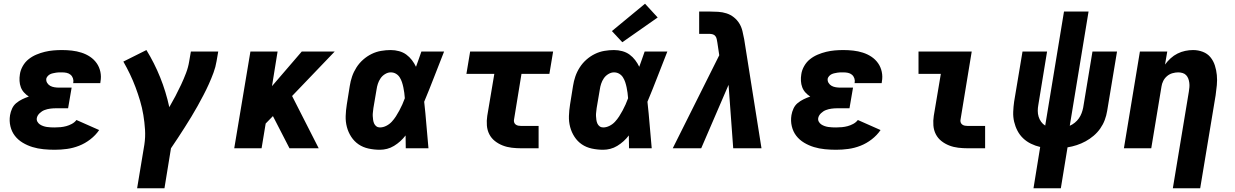

<svg xmlns="http://www.w3.org/2000/svg" viewBox="-20 -797 6640 1032"><path d="M274 8Q244 8 213.5 5Q183 2 155 -6.5Q127 -15 102 -30Q77 -45 60 -67Q43 -89 36 -118Q29 -147 34 -178Q37 -196 45 -213.5Q53 -231 67.5 -243Q82 -255 99.5 -263.5Q117 -272 135 -278Q121 -287 109.5 -299.5Q98 -312 92 -328Q86 -344 85 -362Q84 -380 87 -398Q90 -420 102.5 -442Q115 -464 134 -479Q153 -494 175.5 -503.5Q198 -513 221 -518.5Q244 -524 267 -526Q290 -528 313 -528Q340 -528 366.5 -525Q393 -522 418 -514Q443 -506 464 -492Q485 -478 499.5 -457.5Q514 -437 519.5 -411Q525 -385 520 -358Q520 -356 519.5 -354Q519 -352 519 -350H373Q373 -351 373 -351.5Q373 -352 374 -353Q376 -365 372 -376.5Q368 -388 359 -395.5Q350 -403 338 -405.5Q326 -408 313 -408Q305 -408 297 -408Q289 -408 281.5 -406.5Q274 -405 266 -403.5Q258 -402 250.5 -398.5Q243 -395 237 -388.5Q231 -382 229 -375Q227 -362 233.5 -351.5Q240 -341 250 -335.5Q260 -330 272.5 -328Q285 -326 298 -326H365L346 -215H279Q265 -215 249.5 -213Q234 -211 219.5 -205.5Q205 -200 193 -188.5Q181 -177 178 -163Q176 -152 181 -143Q186 -134 194 -128.5Q202 -123 212 -119.5Q222 -116 232 -114.5Q242 -113 253 -112.5Q264 -112 274 -112Q290 -112 305.5 -113.5Q321 -115 336 -119Q351 -123 366 -131Q381 -139 391 -152L513 -98Q494 -70 465.5 -48Q437 -26 405 -13.5Q373 -1 340 3.5Q307 8 274 8Z M717 215 756 -20Q762 -60 759.5 -100Q757 -140 750.5 -179Q744 -218 733 -255Q722 -292 708.5 -328Q695 -364 678.5 -398.5Q662 -433 643 -466L767 -528Q810 -458 841 -381Q872 -304 890 -221Q907 -250 923 -280.5Q939 -311 953.5 -342Q968 -373 980 -404.5Q992 -436 997 -468L1006 -520H1153L1144 -468Q1139 -437 1127.5 -406Q1116 -375 1102.5 -345Q1089 -315 1073.5 -285.5Q1058 -256 1042 -227Q1026 -198 1008.5 -169.5Q991 -141 973 -112.5Q955 -84 936.5 -56Q918 -28 899 0L864 215Z M1239 0 1326 -520H1472L1442 -334L1602 -520H1779L1550 -281L1693 0H1536L1447 -173L1408 -133L1386 0Z M2022 8Q1991 8 1961 1.5Q1931 -5 1907.5 -21Q1884 -37 1868 -61.5Q1852 -86 1844.5 -114.5Q1837 -143 1838 -173.5Q1839 -204 1844 -235L1860 -335Q1864 -361 1872.5 -386Q1881 -411 1896 -434.5Q1911 -458 1932 -476.5Q1953 -495 1977.5 -507Q2002 -519 2028.5 -523.5Q2055 -528 2080 -528Q2103 -528 2125 -522Q2147 -516 2164 -503.5Q2181 -491 2194 -474Q2207 -457 2216 -438Q2223 -458 2230.5 -478.5Q2238 -499 2245 -520H2367Q2340 -452 2314 -384.5Q2288 -317 2260 -250Q2267 -188 2272 -125Q2277 -62 2283 0H2161Q2161 -17 2160.5 -34Q2160 -51 2160 -69Q2147 -52 2131.5 -38Q2116 -24 2098 -13Q2080 -2 2060.5 3Q2041 8 2022 8ZM2022 -112Q2039 -112 2056 -120.5Q2073 -129 2085.5 -142.5Q2098 -156 2108 -171.5Q2118 -187 2126.5 -203Q2135 -219 2142.5 -235.5Q2150 -252 2156 -269Q2155 -284 2153 -298.5Q2151 -313 2148 -327.5Q2145 -342 2140.5 -355.5Q2136 -369 2128.5 -381Q2121 -393 2108.5 -400.5Q2096 -408 2080 -408Q2065 -408 2050 -399Q2035 -390 2025.5 -376Q2016 -362 2011 -346.5Q2006 -331 2004 -316L1987 -216Q1986 -205 1984.5 -194.5Q1983 -184 1983.5 -173.5Q1984 -163 1985.5 -152.5Q1987 -142 1991 -133Q1995 -124 2003 -118Q2011 -112 2022 -112Z M2782 0Q2756 0 2730.5 -3Q2705 -6 2682 -15Q2659 -24 2640 -39Q2621 -54 2610 -75.5Q2599 -97 2597 -122.5Q2595 -148 2599 -174L2637 -400H2487L2507 -520H2953L2933 -400H2783L2743 -155Q2741 -147 2743.5 -139.5Q2746 -132 2752 -127.5Q2758 -123 2766 -121.5Q2774 -120 2782 -120H2875V0Z M3222 8Q3191 8 3161 1.5Q3131 -5 3107.5 -21Q3084 -37 3068 -61.5Q3052 -86 3044.5 -114.5Q3037 -143 3038 -173.5Q3039 -204 3044 -235L3060 -335Q3064 -361 3072.5 -386Q3081 -411 3096 -434.5Q3111 -458 3132 -476.5Q3153 -495 3177.5 -507Q3202 -519 3228.5 -523.5Q3255 -528 3280 -528Q3303 -528 3325 -522Q3347 -516 3364 -503.5Q3381 -491 3394 -474Q3407 -457 3416 -438Q3423 -458 3430.5 -478.5Q3438 -499 3445 -520H3567Q3540 -452 3514 -384.5Q3488 -317 3460 -250Q3467 -188 3472 -125Q3477 -62 3483 0H3361Q3361 -17 3360.5 -34Q3360 -51 3360 -69Q3347 -52 3331.5 -38Q3316 -24 3298 -13Q3280 -2 3260.5 3Q3241 8 3222 8ZM3222 -112Q3239 -112 3256 -120.5Q3273 -129 3285.5 -142.5Q3298 -156 3308 -171.5Q3318 -187 3326.5 -203Q3335 -219 3342.5 -235.5Q3350 -252 3356 -269Q3355 -284 3353 -298.5Q3351 -313 3348 -327.5Q3345 -342 3340.5 -355.5Q3336 -369 3328.5 -381Q3321 -393 3308.5 -400.5Q3296 -408 3280 -408Q3265 -408 3250 -399Q3235 -390 3225.5 -376Q3216 -362 3211 -346.5Q3206 -331 3204 -316L3187 -216Q3186 -205 3184.5 -194.5Q3183 -184 3183.5 -173.5Q3184 -163 3185.5 -152.5Q3187 -142 3191 -133Q3195 -124 3203 -118Q3211 -112 3222 -112ZM3325 -570 3269 -630 3447 -777 3515 -703Z M3596 0 3846 -500 3836 -567Q3834 -577 3832.5 -586Q3831 -595 3825.5 -602.5Q3820 -610 3811 -612.5Q3802 -615 3793 -615H3738V-735H3793Q3816 -735 3840 -733.5Q3864 -732 3885.5 -725Q3907 -718 3924.5 -704Q3942 -690 3953.5 -671.5Q3965 -653 3970.5 -630.5Q3976 -608 3980 -586L4073 0H3921L3896 -341L3749 0Z M4474 8Q4444 8 4413.5 5Q4383 2 4355 -6.5Q4327 -15 4302 -30Q4277 -45 4260 -67Q4243 -89 4236 -118Q4229 -147 4234 -178Q4237 -196 4245 -213.5Q4253 -231 4267.5 -243Q4282 -255 4299.5 -263.5Q4317 -272 4335 -278Q4321 -287 4309.5 -299.5Q4298 -312 4292 -328Q4286 -344 4285 -362Q4284 -380 4287 -398Q4290 -420 4302.5 -442Q4315 -464 4334 -479Q4353 -494 4375.5 -503.5Q4398 -513 4421 -518.5Q4444 -524 4467 -526Q4490 -528 4513 -528Q4540 -528 4566.5 -525Q4593 -522 4618 -514Q4643 -506 4664 -492Q4685 -478 4699.5 -457.5Q4714 -437 4719.5 -411Q4725 -385 4720 -358Q4720 -356 4719.5 -354Q4719 -352 4719 -350H4573Q4573 -351 4573 -351.5Q4573 -352 4574 -353Q4576 -365 4572 -376.5Q4568 -388 4559 -395.5Q4550 -403 4538 -405.5Q4526 -408 4513 -408Q4505 -408 4497 -408Q4489 -408 4481.5 -406.5Q4474 -405 4466 -403.5Q4458 -402 4450.5 -398.5Q4443 -395 4437 -388.5Q4431 -382 4429 -375Q4427 -362 4433.5 -351.5Q4440 -341 4450 -335.5Q4460 -330 4472.5 -328Q4485 -326 4498 -326H4565L4546 -215H4479Q4465 -215 4449.5 -213Q4434 -211 4419.5 -205.5Q4405 -200 4393 -188.5Q4381 -177 4378 -163Q4376 -152 4381 -143Q4386 -134 4394 -128.5Q4402 -123 4412 -119.5Q4422 -116 4432 -114.5Q4442 -113 4453 -112.5Q4464 -112 4474 -112Q4490 -112 4505.5 -113.5Q4521 -115 4536 -119Q4551 -123 4566 -131Q4581 -139 4591 -152L4713 -98Q4694 -70 4665.5 -48Q4637 -26 4605 -13.5Q4573 -1 4540 3.5Q4507 8 4474 8Z M5182 0Q5156 0 5130.5 -3Q5105 -6 5082 -15Q5059 -24 5040 -39Q5021 -54 5010 -75.5Q4999 -97 4997 -122.5Q4995 -148 4999 -174L5037 -400H4917V-520H5203L5143 -155Q5141 -147 5143.5 -139.5Q5146 -132 5152 -127.5Q5158 -123 5166 -121.5Q5174 -120 5182 -120H5275V0Z M5535 215 5571 -7Q5545 -13 5521.5 -24.5Q5498 -36 5479.5 -53.5Q5461 -71 5449 -94Q5437 -117 5431 -142.5Q5425 -168 5426 -195.5Q5427 -223 5431 -251L5476 -520H5608L5561 -233Q5558 -217 5558 -201Q5558 -185 5562.5 -170Q5567 -155 5576 -142.5Q5585 -130 5598 -122L5699 -735H5831L5730 -121Q5744 -127 5757 -137.5Q5770 -148 5779 -161Q5788 -174 5793.5 -188.5Q5799 -203 5802 -218L5852 -520H5984L5931 -201Q5927 -176 5918 -152Q5909 -128 5894 -106.5Q5879 -85 5858.5 -67.5Q5838 -50 5815 -37.5Q5792 -25 5767.5 -17Q5743 -9 5718 -5L5682 215Z M6284 215 6370 -304Q6370 -304 6370 -304Q6370 -304 6370 -304Q6372 -316 6373 -328Q6374 -340 6372.5 -352Q6371 -364 6367 -374.5Q6363 -385 6355.5 -393Q6348 -401 6336.5 -404.5Q6325 -408 6313 -408Q6298 -408 6282 -403.5Q6266 -399 6253 -388Q6240 -377 6232.5 -362Q6225 -347 6223 -332L6168 0H6021L6107 -520H6254L6242 -450Q6255 -468 6272 -483.5Q6289 -499 6309 -509Q6329 -519 6350.5 -523.5Q6372 -528 6393 -528Q6420 -528 6445 -518.5Q6470 -509 6486 -489.5Q6502 -470 6510 -445Q6518 -420 6520.5 -393.5Q6523 -367 6520.5 -339.5Q6518 -312 6514 -285L6431 215Z"/></svg>

Font: Iosevka SS04 Heavy Extended
Style: Italic
Weight: 900
Width: 7
Italic angle: -9°
Monospace: yes
Designer: Belleve Invis
Foundry: Belleve Invis
Version: Version 19.0.0; ttfautohint (v1.8.4)